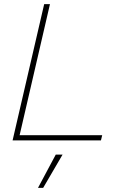

<svg xmlns="http://www.w3.org/2000/svg" viewBox="-20 -680 582 930"><path d="M75 -25H475L469 0H41L194 -660H222ZM283 69 189 230H164L250 69Z"/></svg>

Font: Work Sans ExtraLight
Style: Italic
Weight: 200
Italic angle: -13°
Designer: Wei Huang
Foundry: Wei Huang
Version: Version 2.012; ttfautohint (v1.8.3)